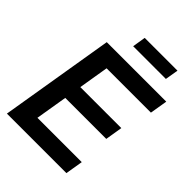

<svg xmlns="http://www.w3.org/2000/svg" viewBox="-255 -1030 1153 1153"><g transform="rotate(45 322.0 -453.5)"><path d="M18.1 0 138.7 -727.5H644L625.5 -615.7H249L217.3 -424.3H565.4L547.4 -314.5H199.2L165.5 -111.8H542L523.4 0ZM560.1 -906.7 545.9 -822.3H268.1L281.7 -906.7Z"/></g></svg>

Font: Inter Display SemiBold
Style: Italic
Weight: 600
Italic angle: -9.39999°
Designer: Rasmus Andersson
Foundry: rsms
Version: Version 4.000;git-a52131595